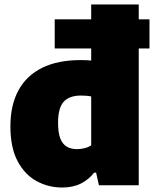

<svg xmlns="http://www.w3.org/2000/svg" viewBox="-20 -828 688 858"><path d="M224.5 -611.5V-741.5H648V-611.5ZM258 10Q196.5 10 143.8 -18.5Q91 -47 58.8 -107.5Q26.5 -168 26.5 -263.5Q26.5 -357.5 62.2 -423.8Q98 -490 168 -524.8Q238 -559.5 341 -559.5Q353.5 -559.5 365.5 -559Q377.5 -558.5 387.5 -557.5V-808H600V0H422L409.5 -56.5H400.5Q378 -26.5 342.2 -8.2Q306.5 10 258 10ZM324 -161.5Q341 -161.5 358 -165.8Q375 -170 387.5 -178.5V-397Q378 -399 365.8 -400Q353.5 -401 341.5 -401Q290.5 -401 265 -373.8Q239.5 -346.5 239.5 -279.5Q239.5 -233.5 250 -208Q260.5 -182.5 279.5 -172Q298.5 -161.5 324 -161.5Z"/></svg>

Font: Encode Sans Condensed Thin Black
Style: Regular
Weight: 900
Version: Version 3.002